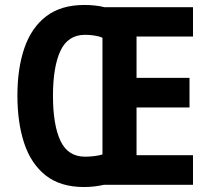

<svg xmlns="http://www.w3.org/2000/svg" viewBox="-20 -794 848 772"><path d="M319 -774Q365 -774 400 -765H756V-647H529V-481H742V-362H529V-170H756V-51H398Q381 -47 360.5 -44.5Q340 -42 318 -42Q223 -42 164 -88.5Q105 -135 77.5 -217.5Q50 -300 50 -410Q50 -520 78.5 -602Q107 -684 166.5 -729Q226 -774 319 -774ZM322 -654Q253 -654 223 -589.5Q193 -525 193 -409Q193 -292 223 -228Q253 -164 322 -164Q341 -164 360.5 -166.5Q380 -169 392 -173V-642Q380 -648 360.5 -651Q341 -654 322 -654Z"/></svg>

Font: Noto Sans Tamil UI Condensed
Style: Bold
Weight: 700
Width: 3
Designer: Jelle Bosma - Monotype Design Team
Foundry: Monotype Imaging Inc.
Version: Version 2.004; ttfautohint (v1.8.4.7-5d5b)